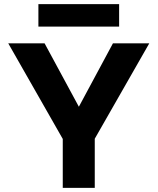

<svg xmlns="http://www.w3.org/2000/svg" viewBox="-20 -910 763 930"><path d="M527 -700H703L439 -238V0H284V-237L20 -700H196L362 -393ZM166 -890H557V-781H166Z"/></svg>

Font: Albert Sans ExtraBold
Style: Regular
Weight: 800
Designer: Andreas Rasmussen
Foundry: a.Foundry
Version: Version 1.025